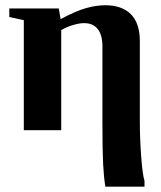

<svg xmlns="http://www.w3.org/2000/svg" viewBox="-20 -491 608 724"><path d="M507.3 -34.2Q507.3 33.2 512.5 100.8Q517.6 168.5 524.9 190.9V212.9H377.4Q371.6 180.2 368.9 128.7Q366.2 77.1 366.2 -28.3V-316.9Q366.2 -358.9 348.6 -381.3Q331.1 -403.8 296.9 -403.8Q279.3 -403.8 254.9 -396.5Q230.5 -389.2 210.9 -377.4V0H69.8V-415L15.1 -426.8V-459H201.7L208.5 -418.9Q265.1 -449.2 303.7 -460.2Q342.3 -471.2 377 -471.2Q439.9 -471.2 473.6 -437.3Q507.3 -403.3 507.3 -335.9Z"/></svg>

Font: Tinos
Style: Bold
Weight: 700
Designer: Steve Matteson
Foundry: Monotype Imaging Inc.
Version: Version 1.23